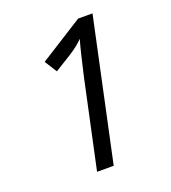

<svg xmlns="http://www.w3.org/2000/svg" viewBox="-131 -812 813 911"><g transform="rotate(-20 275.5 -357.0)"><path d="M287.1 0H203.1L298.8 -445.8Q327.6 -573.2 341.8 -621.1Q317.4 -595.2 273.9 -566.9L187 -513.2L147.9 -575.2L367.2 -713.9H439.9Z"/></g></svg>

Font: CAA NEO Sans
Style: Italic
Weight: 400
Italic angle: -12°
Version: Version 1.10